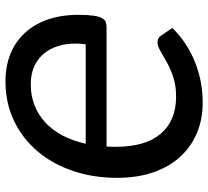

<svg xmlns="http://www.w3.org/2000/svg" viewBox="-50 -720 778 718"><g transform="rotate(90 339.0 -361.0)"><path d="M145.5 -292.5Q139.5 -246.5 147.2 -208.8Q155 -171 174.2 -144Q193.5 -117 224 -102Q254.5 -87 294.5 -87Q338.5 -87 374.8 -101.5Q411 -116 439.2 -142.5Q467.5 -169 487.2 -207Q507 -245 517.5 -292.5ZM84.5 -616.5Q115 -647.5 149.2 -669Q183.5 -690.5 219.2 -704Q255 -717.5 291.8 -723.8Q328.5 -730 364 -730Q425.5 -730 477 -708.5Q528.5 -687 566 -646.2Q603.5 -605.5 624.2 -545.8Q645 -486 645 -409.5Q645 -320.5 619 -244.2Q593 -168 545.5 -112Q498 -56 431.5 -24.2Q365 7.5 284 7.5Q227.5 7.5 181.8 -11Q136 -29.5 103.5 -64.5Q71 -99.5 53.2 -150.2Q35.5 -201 35.5 -265Q35.5 -300 38.5 -321Q41.5 -342 47.5 -353Q53.5 -364 62 -367.2Q70.5 -370.5 81.5 -370.5H528Q528.5 -379 528.8 -387.8Q529 -396.5 529 -405Q529 -515.5 480.2 -573Q431.5 -630.5 341 -630.5Q299.5 -630.5 268 -619.8Q236.5 -609 212.5 -595.8Q188.5 -582.5 170.5 -571.8Q152.5 -561 138.5 -561Q121.5 -561 113.5 -574Z"/></g></svg>

Font: Lato SemiBold
Style: Italic
Weight: 600
Italic angle: -7°
Designer: Lukasz Dziedzic with Adam Twardoch and Botio Nikoltchev
Foundry: tyPoland Lukasz Dziedzic
Version: Version 2.015; 2015-08-06; http://www.latofonts.com/